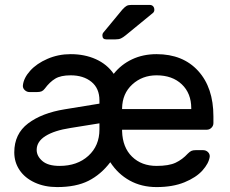

<svg xmlns="http://www.w3.org/2000/svg" viewBox="-20 -750 933 780"><path d="M514 -730H588Q597 -730 602 -724.5Q607 -719 607 -710Q607 -703 602 -698L491 -607Q480 -598 471.5 -594Q463 -590 449 -590H412Q396 -590 396 -606Q396 -614 401 -619L477 -711Q488 -723 495 -726.5Q502 -730 514 -730ZM384 -329V-342Q384 -391 351.5 -417.5Q319 -444 267 -444Q227 -444 204.5 -430.5Q182 -417 162 -390Q156 -382 149 -379Q142 -376 130 -376H100Q89 -376 80.5 -384Q72 -392 73 -403Q76 -433 102.5 -462.5Q129 -492 173 -511Q217 -530 267 -530Q324 -530 369.5 -509.5Q415 -489 442 -450Q472 -488 516.5 -509Q561 -530 616 -530Q723 -530 785 -462Q847 -394 847 -277V-250Q847 -239 839 -231Q831 -223 820 -223H476V-217Q478 -151 516.5 -113.5Q555 -76 616 -76Q666 -76 693.5 -89Q721 -102 743 -126Q751 -134 757.5 -137Q764 -140 775 -140H805Q817 -140 825 -132Q833 -124 832 -113Q828 -86 802.5 -57.5Q777 -29 729.5 -9.5Q682 10 616 10Q555 10 507 -16.5Q459 -43 428 -91Q390 -41 339.5 -15.5Q289 10 212 10Q161 10 121 -8.5Q81 -27 59.5 -59Q38 -91 38 -131Q38 -206 94 -248.5Q150 -291 243 -306ZM757 -307V-310Q757 -371 718.5 -407.5Q680 -444 616 -444Q558 -444 517.5 -407Q477 -370 476 -310V-307ZM384 -249 266 -230Q201 -220 165 -197.5Q129 -175 129 -141Q129 -116 152 -96Q175 -76 222 -76Q294 -76 339 -117Q384 -158 384 -224Z"/></svg>

Font: Contemporary
Style: Regular
Weight: 400
Designer: Victor Tran
Foundry: Victor Tran
Version: Version 1.100